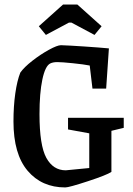

<svg xmlns="http://www.w3.org/2000/svg" viewBox="-20 -811 584 841"><path d="M39 -279Q39 -346 47 -402Q55 -458 69 -493Q86 -517 122 -545Q158 -573 194.5 -593Q231 -613 247 -613Q280 -612 347.5 -607.5Q415 -603 457 -599L445 -423H385L373 -524Q348 -529 299.5 -534Q251 -539 231 -539Q212 -539 200 -533Q178 -522 165.5 -462.5Q153 -403 153 -311Q153 -174 183 -119.5Q213 -65 268 -65L371 -75V-227L278 -244V-295H522V-251L468 -238V-58Q447 -44 364.5 -17Q282 10 266 10Q163 10 101 -63Q39 -136 39 -279ZM150 -696 256 -791H319L425 -696L394 -658L293 -712H282L181 -658Z"/></svg>

Font: Grenze Medium
Style: Regular
Weight: 500
Designer: Renata Polastri
Foundry: Omnibus-Type
Version: Version 1.002; ttfautohint (v1.8)